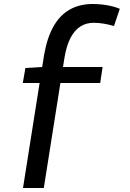

<svg xmlns="http://www.w3.org/2000/svg" viewBox="-20 -730 650 960"><path d="M107 -390 191 -395 200 -453Q215 -540 247 -597Q279 -654 328.5 -682Q378 -710 443 -710Q479 -710 514.5 -704Q550 -698 579 -686L550 -600Q522 -608 497 -612Q472 -616 448 -616Q410 -616 381 -597Q352 -578 332 -539.5Q312 -501 302 -439L295 -395H493L481 -315H282L199 210H95L178 -315H94Z"/></svg>

Font: Georama ExtraCondensed Thin Medium
Style: Regular
Weight: 500
Version: Version 1.001